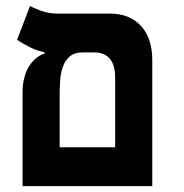

<svg xmlns="http://www.w3.org/2000/svg" viewBox="-20 -632 626 652"><path d="M56.6 0V-324.7Q58.6 -375.5 79.1 -407.5Q99.6 -439.5 130.9 -450.2V-455.1Q109.4 -458 82.3 -471.4Q55.2 -484.9 38.1 -497.1L82 -611.8Q93.3 -605 119.4 -595.5Q145.5 -585.9 172.4 -585.9H353Q419.9 -585.9 458.5 -544.2Q497.1 -502.4 497.1 -428.2V0ZM261.7 -454.1Q232.9 -454.1 216.8 -440.2Q200.7 -426.3 193.4 -404.8Q186 -383.3 184.3 -359.4Q182.6 -335.4 182.6 -315.4V-131.8H371.1V-368.2Q371.1 -454.1 298.3 -454.1Z"/></svg>

Font: Cascadia Mono PL
Style: Bold
Weight: 700
Monospace: yes
Designer: Aaron Bell
Foundry: Saja Typeworks
Version: Version 2404.023; ttfautohint (v1.8.4)